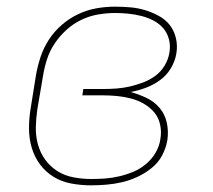

<svg xmlns="http://www.w3.org/2000/svg" viewBox="-20 -548 640 576"><path d="M253 8Q223 8 193.5 2.5Q164 -3 140 -18Q116 -33 99.5 -55.5Q83 -78 75 -105.5Q67 -133 67 -163Q67 -193 72 -223L88 -323Q93 -351 102 -378Q111 -405 127 -429.5Q143 -454 165.5 -473.5Q188 -493 214.5 -505.5Q241 -518 269 -523Q297 -528 325 -528Q348 -528 371 -526Q394 -524 415.5 -517.5Q437 -511 457 -500Q477 -489 490 -472Q503 -455 508 -432.5Q513 -410 509 -387Q505 -364 492.5 -343Q480 -322 460 -307.5Q440 -293 417 -284.5Q394 -276 372 -272Q397 -265 420 -254Q443 -243 459 -224Q475 -205 480.5 -179.5Q486 -154 482 -127Q478 -104 466.5 -82Q455 -60 435 -44Q415 -28 392.5 -17.5Q370 -7 346.5 -1.5Q323 4 299.5 6Q276 8 253 8ZM254 -11Q275 -11 295.5 -12.5Q316 -14 337.5 -19Q359 -24 379.5 -32.5Q400 -41 417.5 -55.5Q435 -70 446.5 -89.5Q458 -109 461 -130Q465 -152 460.5 -173.5Q456 -195 443 -210.5Q430 -226 412 -236.5Q394 -247 373 -252.5Q352 -258 330.5 -260Q309 -262 287 -262H227L230 -281H290Q310 -281 330 -282.5Q350 -284 369.5 -288.5Q389 -293 409 -300.5Q429 -308 446 -320.5Q463 -333 474 -351.5Q485 -370 488 -389Q492 -410 487 -429.5Q482 -449 470 -463Q458 -477 441 -486Q424 -495 404.5 -500Q385 -505 365 -507Q345 -509 325 -509Q300 -509 274 -504.5Q248 -500 224 -488.5Q200 -477 179.5 -458.5Q159 -440 144 -417.5Q129 -395 121 -370Q113 -345 109 -320L92 -220Q88 -193 87.5 -166Q87 -139 94 -114Q101 -89 116 -68.5Q131 -48 152.5 -34.5Q174 -21 200.5 -16Q227 -11 254 -11Z"/></svg>

Font: Iosevka Aile Thin
Style: Italic
Weight: 100
Italic angle: -9°
Designer: Belleve Invis
Foundry: Belleve Invis
Version: Version 31.1.0; ttfautohint (v1.8.4)